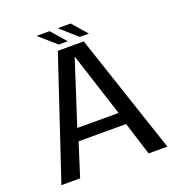

<svg xmlns="http://www.w3.org/2000/svg" viewBox="-141 -904 944 1019"><g transform="rotate(-20 331.5 -394.5)"><path d="M31.9 0H137.7L197.2 -187.5H465.6L524.5 0H630.3L404.3 -676.4H258ZM214.8 -256.3 330.8 -615.3H332.2L448.2 -256.3ZM393 -706.1H444L371.4 -789.4H298.1ZM274 -706.1H325L252.4 -789.4H179.1Z"/></g></svg>

Font: Anybody Thin
Style: Regular
Weight: 100
Designer: Tyler Finck
Foundry: Etcetera Type Company
Version: Version 1.114;gftools[0.9.25]